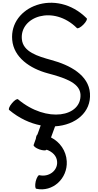

<svg xmlns="http://www.w3.org/2000/svg" viewBox="-20 -891 724 1415"><path d="M47 -81C122 -18 203 18 280 33L256 100C250 104 246 116 244 132L228 177C225 186 243 200 270 210C296 219 320 220 323 212C366 227 399 258 401 302C405 368 339 416 270 400C262 398 250 419 243 446C237 474 239 498 247 500C368 527 479 425 472 298C468 220 421 155 356 122L386 40C537 31 653 -64 643 -203C634 -338 495 -412 357 -449C260 -476 149 -508 141 -603C126 -769 373 -857 547 -684C553 -678 574 -689 594 -709C614 -729 625 -750 619 -756C392 -983 48 -843 70 -597C81 -468 201 -386 331 -351C437 -322 566 -287 573 -197C584 -30 325 19 113 -159C106 -165 86 -152 68 -130C50 -109 41 -87 47 -81Z"/></svg>

Font: Nupuram Medium
Style: Regular
Weight: 500
Designer: Santhosh Thottingal (santhosh.thottingal@gmail.com)
Foundry: SMC
Version: Version 1.000